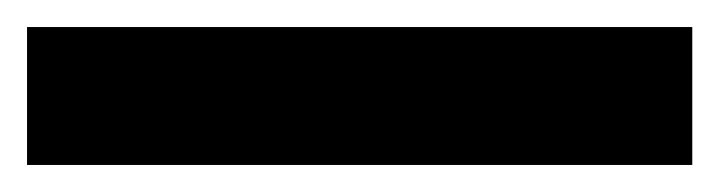

<svg xmlns="http://www.w3.org/2000/svg" viewBox="-23 -882 532 142"><path d="M489 -760V-862H-3V-760Z"/></svg>

Font: Noto Sans Oriya Cond Bold
Style: Bold
Weight: 700
Width: 3
Designer: Amélie Bonet and Sol Matas
Foundry: Google LLC
Version: Version 2.006